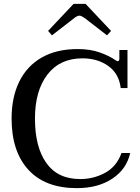

<svg xmlns="http://www.w3.org/2000/svg" viewBox="-20 -964 725 994"><path d="M229 -804 361 -944H423L555 -804L534 -781L419 -870Q400 -883 392 -883Q380 -883 364 -870L249 -781ZM40 -350Q40 -461 80 -542Q120 -623 196.5 -666.5Q273 -710 382 -710Q447 -710 496.5 -692.5Q546 -675 580 -651Q581 -651 584 -649Q587 -647 589 -647Q598 -647 598 -661V-705H640V-508H605Q596 -583 540.5 -622.5Q485 -662 407 -662Q290 -662 225.5 -578Q161 -494 161 -350Q161 -203 220 -120Q279 -37 395 -37Q465 -37 524.5 -69.5Q584 -102 609 -172H654Q636 -89 562 -39.5Q488 10 378 10Q214 10 127 -85Q40 -180 40 -350Z"/></svg>

Font: Taviraj Medium
Style: Regular
Weight: 500
Designer: Katatrad Team
Foundry: CadsonDemak
Version: Version 1.030